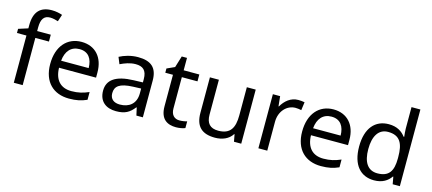

<svg xmlns="http://www.w3.org/2000/svg" viewBox="-56 -1297 4133 1838"><g transform="rotate(15 2010.0 -377.5)"><path d="M332 -468V-536H197V-571C197 -655 225 -693 284 -693C313 -693 342 -685 364 -678L387 -747C361 -756 325 -765 283 -765C173 -765 109 -708 109 -570V-539L15 -509V-468H109V0H197V-468Z M636 -546C494 -546 399 -440 399 -264C399 -85 504 10 657 10C730 10 778 -1 833 -25V-102C777 -78 729 -65 661 -65C554 -65 493 -130 490 -251H857V-304C857 -450 773 -546 636 -546ZM635 -474C724 -474 764 -412 765 -321H492C501 -417 551 -474 635 -474Z M1196 -545C1126 -545 1060 -524 1013 -499L1040 -433C1084 -454 1135 -474 1191 -474C1261 -474 1302 -444 1302 -355V-323L1211 -320C1036 -315 954 -256 954 -149C954 -40 1026 10 1123 10C1213 10 1256 -17 1303 -76H1307L1324 0H1388V-365C1388 -490 1326 -545 1196 -545ZM1222 -259 1301 -262V-214C1301 -110 1233 -61 1143 -61C1085 -61 1045 -88 1045 -148C1045 -216 1088 -254 1222 -259Z M1733 -62C1684 -62 1649 -93 1649 -158V-468H1804V-536H1649V-659H1597L1562 -545L1485 -510V-468H1561V-156C1561 -26 1634 10 1718 10C1750 10 1789 3 1808 -6V-73C1791 -67 1759 -62 1733 -62Z M2363 -536H2275V-257C2275 -132 2236 -63 2117 -63C2036 -63 1998 -105 1998 -191V-536H1909V-185C1909 -49 1975 10 2104 10C2173 10 2239 -15 2274 -71H2278L2291 0H2363Z M2783 -546C2708 -546 2653 -497 2619 -438H2615L2605 -536H2533V0H2621V-286C2621 -394 2694 -466 2777 -466C2795 -466 2818 -463 2835 -459L2846 -540C2828 -544 2803 -546 2783 -546Z M3133 -546C2991 -546 2896 -440 2896 -264C2896 -85 3001 10 3154 10C3227 10 3275 -1 3330 -25V-102C3274 -78 3226 -65 3158 -65C3051 -65 2990 -130 2987 -251H3354V-304C3354 -450 3270 -546 3133 -546ZM3132 -474C3221 -474 3261 -412 3262 -321H2989C2998 -417 3048 -474 3132 -474Z M3680 10C3764 10 3815 -26 3847 -72H3851L3864 0H3935V-760H3847V-546C3847 -526 3851 -484 3853 -467H3847C3814 -511 3764 -546 3681 -546C3548 -546 3460 -451 3460 -267C3460 -83 3547 10 3680 10ZM3694 -63C3598 -63 3551 -137 3551 -265C3551 -392 3598 -473 3693 -473C3812 -473 3848 -399 3848 -266V-250C3848 -125 3807 -63 3694 -63Z"/></g></svg>

Font: Noto Sans Gurmukhi UI
Style: Regular
Weight: 400
Designer: Jelle Bosma - Monotype Design Team
Foundry: Monotype Imaging Inc.
Version: Version 2.004